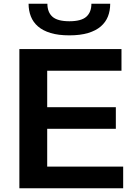

<svg xmlns="http://www.w3.org/2000/svg" viewBox="-20 -1001 722 1021"><path d="M349 -813Q290 -813 249 -825.5Q208 -838 182 -860.5Q156 -883 144 -914Q132 -945 132 -981H232Q232 -936 259 -912Q286 -888 349 -888Q412 -888 439 -912Q466 -936 466 -981H566Q566 -944 554 -913.5Q542 -883 516 -860.5Q490 -838 448.5 -825.5Q407 -813 349 -813ZM83 -740H626V-625H231V-431H596V-316H231V-115H635V0H83Z"/></svg>

Font: Encode Sans Wide
Style: SemiBold
Weight: 600
Designer: Pablo Impallari, Andres Torresi
Foundry: Pablo Impallari, Andres Torresi
Version: Version 1.000; ttfautohint (v1.00) -l 8 -r 50 -G 200 -x 14 -